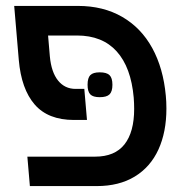

<svg xmlns="http://www.w3.org/2000/svg" viewBox="-20 -629 640 649"><path d="M72.5 -99.5H301.5Q368 -99.5 400.8 -141Q433.5 -182.5 433.5 -261Q433.5 -279.5 432 -299Q423 -401.5 374.5 -455.2Q326 -509 240 -509H142.5L148.5 -438.5Q153.5 -385 176.2 -356.8Q199 -328.5 235.5 -328.5H265L274 -223.5H230Q142.5 -223.5 97.2 -275.8Q52 -328 43.5 -426.5L28 -609H243.5Q329 -609 393 -572Q457 -535 494.5 -466.8Q532 -398.5 540.5 -305.5Q542.5 -285.5 542.5 -262Q542.5 -182.5 515.5 -123.5Q488.5 -64.5 435.5 -32.2Q382.5 0 307 0H81ZM276 -342.5Q276 -365.5 285.2 -375Q294.5 -384.5 317 -384.5Q340.5 -384.5 350.2 -375Q360 -365.5 360 -342.5Q360 -319.5 350.2 -310Q340.5 -300.5 317 -300.5Q294.5 -300.5 285.2 -310Q276 -319.5 276 -342.5Z"/></svg>

Font: JuliaMono Medium
Style: Italic
Weight: 500
Italic angle: -9°
Monospace: yes
Designer: cormullion
Foundry: corm
Version: Version 0.054; ttfautohint (v1.8.4)